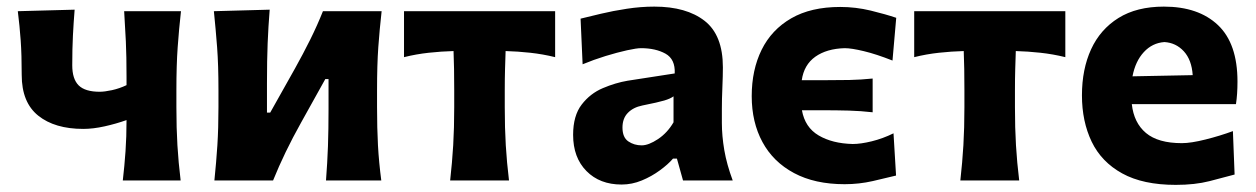

<svg xmlns="http://www.w3.org/2000/svg" viewBox="-20 -532 3702 566"><path d="M342 0Q347 -43 350 -85.8Q353 -128.5 353 -178Q322 -167 288.2 -159.5Q254.5 -152 225.5 -152Q141.5 -152 92.8 -191Q44 -230 44 -311Q44 -370.5 41 -412.8Q38 -455 32.5 -499L200 -503.5Q197 -466.5 195 -427.8Q193 -389 193 -339.5Q193 -299 212 -280.2Q231 -261.5 274 -261.5Q288 -261.5 310 -266.2Q332 -271 353 -281V-304.5Q353 -366.5 351 -409.8Q349 -453 346 -499H513.5Q507.5 -445.5 503.8 -393Q500 -340.5 500 -266V-216Q500 -154 503 -103.8Q506 -53.5 512.5 0Z M612 0Q617.5 -53.5 620.8 -103.8Q624 -154 624 -216V-266Q624 -340.5 620 -393Q616 -445.5 610.5 -499L775 -503.5Q771 -453.5 769 -404.5Q767 -355.5 767 -286.5V-200H776.5L849.5 -330Q873.5 -373 894.5 -415.2Q915.5 -457.5 932 -499H1105Q1099 -445.5 1095.2 -393Q1091.5 -340.5 1091.5 -266V-216Q1091.5 -154 1094.2 -103.8Q1097 -53.5 1104 0H941Q945 -52 946.8 -101Q948.5 -150 948.5 -211V-299H939L867.5 -170.5Q818.5 -83 785 0Z M1307 0Q1313 -53.5 1316 -103.8Q1319 -154 1319 -216V-266Q1319 -300.5 1318.5 -328.5Q1318 -356.5 1317 -381.5Q1281 -380.5 1244 -376.5Q1207 -372.5 1171 -363.5V-499H1616.5V-363.5Q1580 -372.5 1543 -376.5Q1506 -380.5 1470.5 -381.5Q1469.5 -356.5 1468.8 -328.5Q1468 -300.5 1468 -266V-216Q1468 -154 1471 -103.8Q1474 -53.5 1480.5 0Z M1812.5 12Q1748 12 1708.8 -27.8Q1669.5 -67.5 1669.5 -134.5Q1669.5 -191 1694.8 -223.8Q1720 -256.5 1757.2 -272.2Q1794.5 -288 1830 -294L1969 -315.5Q1971 -357.5 1941.8 -373.8Q1912.5 -390 1869.5 -390Q1857 -390 1828.5 -383.8Q1800 -377.5 1765 -366.8Q1730 -356 1697.5 -342.5L1691.5 -477Q1716 -483 1751.5 -491.5Q1787 -500 1828 -506.2Q1869 -512.5 1909 -512.5Q2003.5 -512.5 2057.2 -470.5Q2111 -428.5 2111 -333.5Q2111 -309 2109.5 -274.2Q2108 -239.5 2108 -211.5V-169.5Q2108 -131.5 2115.2 -89.2Q2122.5 -47 2140 0H1993.5L1975.5 -64.5H1964Q1949.5 -47.5 1925.2 -29.8Q1901 -12 1872 0Q1843 12 1812.5 12ZM1871.5 -103.5Q1892 -103.5 1919.8 -122Q1947.5 -140.5 1965.5 -171.5V-248Q1956 -241 1938.5 -235.8Q1921 -230.5 1873.5 -221Q1846.5 -215.5 1830.8 -199.2Q1815 -183 1815 -156Q1815 -127 1832.2 -115.2Q1849.5 -103.5 1871.5 -103.5Z M2470 11Q2382 11 2320.8 -21.8Q2259.5 -54.5 2227.8 -113Q2196 -171.5 2196 -248.5Q2196 -326 2225.2 -385.2Q2254.5 -444.5 2312.5 -478Q2370.5 -511.5 2457 -511.5Q2502.5 -511.5 2546.8 -500.8Q2591 -490 2622 -479.5L2611 -353.5Q2563 -372.5 2526.5 -381.2Q2490 -390 2470 -390Q2417 -388.5 2383.5 -364.8Q2350 -341 2343.5 -295.5H2399Q2448.5 -295.5 2483.8 -296.2Q2519 -297 2552.5 -300.5V-201Q2517.5 -205 2482 -206Q2446.5 -207 2399 -207H2344Q2353 -156.5 2393.2 -132.8Q2433.5 -109 2493.5 -107.5Q2517.5 -107.5 2550 -115.5Q2582.5 -123.5 2614 -139L2621.5 -14.5Q2593 -7.5 2552.8 1.8Q2512.5 11 2470 11Z M2811 0Q2817 -53.5 2820 -103.8Q2823 -154 2823 -216V-266Q2823 -300.5 2822.5 -328.5Q2822 -356.5 2821 -381.5Q2785 -380.5 2748 -376.5Q2711 -372.5 2675 -363.5V-499H3120.5V-363.5Q3084 -372.5 3047 -376.5Q3010 -380.5 2974.5 -381.5Q2973.5 -356.5 2972.8 -328.5Q2972 -300.5 2972 -266V-216Q2972 -154 2975 -103.8Q2978 -53.5 2984.5 0Z M3446 13Q3349.5 13 3288.2 -20.8Q3227 -54.5 3198.2 -114.2Q3169.5 -174 3169.5 -251Q3169.5 -328 3196.5 -386.8Q3223.5 -445.5 3277.2 -479Q3331 -512.5 3411 -512.5Q3513 -512.5 3570.5 -458Q3628 -403.5 3628 -291.5Q3628 -254 3623.5 -225H3316.5Q3322.5 -170 3358.2 -140Q3394 -110 3464 -110Q3491 -110 3533.8 -120.8Q3576.5 -131.5 3614.5 -145.5L3619.5 -17.5Q3588.5 -9 3545.5 2Q3502.5 13 3446 13ZM3412.5 -408Q3377 -405.5 3352 -378.5Q3327 -351.5 3318.5 -307L3496 -310.5Q3493 -355.5 3469.8 -380.8Q3446.5 -406 3412.5 -408Z"/></svg>

Font: Commissioner Flair
Style: Bold
Weight: 700
Designer: Kostas Bartsokas
Foundry: Kostas Bartsokas
Version: Version 1.000; ttfautohint (v1.8.3)